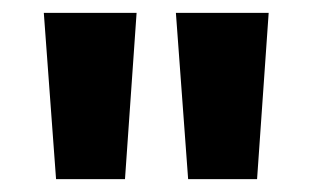

<svg xmlns="http://www.w3.org/2000/svg" viewBox="-20 -734 485 298"><path d="M192 -714 174 -456H67L48 -714ZM397 -714 379 -456H272L253 -714Z"/></svg>

Font: Noto Sans Display Condensed
Style: Bold
Weight: 700
Width: 3
Designer: Monotype Design Team
Foundry: Monotype Imaging Inc.
Version: Version 2.003